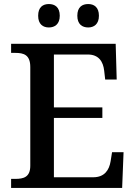

<svg xmlns="http://www.w3.org/2000/svg" viewBox="-20 -931 671 951"><path d="M417 -795C445 -795 470 -811 470 -853C470 -896 445 -911 417 -911C387 -911 363 -896 363 -853C363 -811 387 -795 417 -795ZM222 -795C251 -795 276 -811 276 -853C276 -896 251 -911 222 -911C193 -911 169 -896 169 -853C169 -811 193 -795 222 -795ZM35 0H585L592 -177H535L528 -133C521 -89 498 -53 442 -53H247V-347H487V-399H247V-661H415C469 -661 491 -626 496 -581L501 -537H558L553 -714H35V-669H56C97 -669 130 -660 130 -599V-110C130 -53 96 -45 56 -45H35Z"/></svg>

Font: Noto Serif Medium
Style: Regular
Weight: 500
Designer: Monotype Design Team
Foundry: Monotype Imaging Inc.
Version: Version 2.013